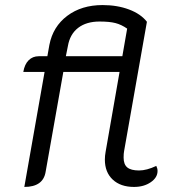

<svg xmlns="http://www.w3.org/2000/svg" viewBox="-20 -729 717 758"><path d="M156 -445H72Q77 -475 93 -491Q109 -507 133 -507H167L175 -552Q189 -624 245.5 -666.5Q302 -709 385 -709Q443 -709 489.5 -691.5Q536 -674 560 -643L470 -133Q468 -123 468 -107Q468 -80 482.5 -68Q497 -56 529 -56Q559 -56 597 -74Q602 -64 602 -54Q602 -28 575 -9.5Q548 9 509 9Q456 9 425 -20Q394 -49 394 -99Q394 -114 397 -130L452 -445H230L160 -50Q150 9 76 9ZM463 -507 482 -616Q459 -632 435.5 -638Q412 -644 373 -644Q321 -644 288.5 -619Q256 -594 248 -547L240 -507Z"/></svg>

Font: K2D Light
Style: Italic
Weight: 300
Italic angle: -10°
Designer: Katatrad Aksorn Co.,Ltd.
Foundry: Cadson Demak Co.,Ltd.
Version: Version 1.000; ttfautohint (v1.6)